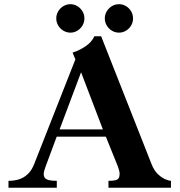

<svg xmlns="http://www.w3.org/2000/svg" viewBox="-20 -874 836 894"><path d="M139.5 -111 331 -597.5 318 -629Q350.5 -639.5 378.8 -658.8Q407 -678 419.5 -705H451L686 -109Q697.5 -79.5 716.2 -62.2Q735 -45 751.8 -38.5Q768.5 -32 776 -32V0H485V-32Q506 -32 517 -34.8Q528 -37.5 532.5 -44.5Q537 -51.5 537 -64.5Q537 -70.5 534.8 -80Q532.5 -89.5 529 -98.5L473 -237.5H244L193 -100.5Q189 -90 186.2 -80Q183.5 -70 183.5 -64Q183.5 -53 188.8 -46Q194 -39 207.2 -35.5Q220.5 -32 244.5 -32V0H19.5V-32Q46 -32 68.5 -39Q91 -46 109.5 -63.5Q128 -81 139.5 -111ZM459 -271.5 357.5 -537.5 257.5 -271.5ZM468 -788.2Q468 -806 477.1 -821.3Q486.2 -836.5 501.2 -845.5Q516.3 -854.5 534.5 -854.5Q551.5 -854.5 566.6 -845.5Q581.7 -836.5 590.6 -821.3Q599.5 -806 599.5 -788.1Q599.5 -770.3 590.5 -755.1Q581.5 -740 566.5 -731Q551.5 -722 534.5 -722Q516.3 -722 501.2 -731Q486.2 -740 477.1 -755.2Q468 -770.5 468 -788.2ZM242 -788.2Q242 -806 251 -821.3Q260 -836.5 275.2 -845.5Q290.5 -854.5 308.1 -854.5Q325 -854.5 340 -845.5Q354.9 -836.5 364 -821.3Q373 -806 373 -788.1Q373 -770.3 364 -755.1Q355 -740 340.1 -731Q325.2 -722 308 -722Q290.5 -722 275.2 -731Q260 -740 251 -755.2Q242 -770.5 242 -788.2Z"/></svg>

Font: Didactic
Style: Regular
Weight: 400
Designer: Tyler Finck
Foundry: Etcetera Type Co
Version: Version 3.007;FEAKit 1.0